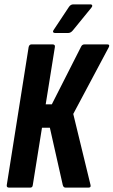

<svg xmlns="http://www.w3.org/2000/svg" viewBox="-20 -858 519 878"><path d="M22 0Q9 0 11 -12L111 -643Q114 -655 124 -655H220Q233 -655 231 -643L189 -381H217L350 -643Q355 -655 366 -655H471Q483 -655 478 -643L315 -337L394 -12Q397 0 384 0H280Q270 0 267 -12L208 -274H172L130 -12Q129 0 118 0ZM232 -707Q225 -707 223 -711.5Q221 -716 226 -722L295 -826Q303 -838 315 -838H393Q400 -838 401.5 -833.5Q403 -829 398 -823L314 -720Q304 -707 291 -707Z"/></svg>

Font: Sofia Sans Extra Condensed ExtraBold
Style: Italic
Weight: 800
Italic angle: -9°
Designer: Botio Nikoltchev, Ani Petrova
Foundry: lettersoup
Version: Version 4.101; ttfautohint (v1.8.4.7-5d5b)